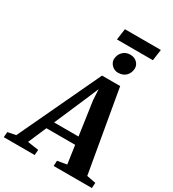

<svg xmlns="http://www.w3.org/2000/svg" viewBox="-335 -1259 1259 1397"><g transform="rotate(30 294.5 -560.5)"><path d="M-77 0 -73.5 -45 -5.5 -58.5 318 -745.5H470.5L590 -59.5L666 -45L663 0H342L344 -45L422.5 -58.5L400.5 -211.5H159L93 -58.5L186 -45L182.5 0ZM186.5 -276H391.5L351 -559L346 -648L312 -567ZM406 -821.5Q387 -821.5 369.8 -831.8Q352.5 -842 342.5 -858.8Q332.5 -875.5 333 -894.5Q335 -931 359 -955.8Q383 -980.5 421.5 -980.5Q456 -980.5 477.8 -959.2Q499.5 -938 499 -910.5Q498.5 -873.5 474.5 -847.5Q450.5 -821.5 406 -821.5ZM293.5 -1121H595.5L582.5 -1027.5H280.5Z"/></g></svg>

Font: Merriweather 36pt ExtraBold
Style: Italic
Weight: 800
Italic angle: -7.8°
Version: Version 2.101